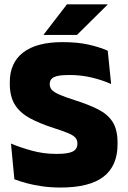

<svg xmlns="http://www.w3.org/2000/svg" viewBox="-20 -847 586 882"><path d="M258 14.5Q214 14.5 175 9Q136 3.5 103.5 -5.2Q71 -14 46 -23.5L30.5 -187.5Q70.5 -170.5 125 -155.2Q179.5 -140 239.5 -140Q293 -140 314.2 -151Q335.5 -162 335.5 -186.5V-188.5Q335.5 -205 325.2 -215.8Q315 -226.5 291 -236.2Q267 -246 226.5 -259Q161 -280 116 -304.8Q71 -329.5 48 -366.8Q25 -404 25 -462V-469.5Q25 -559 86.8 -606.2Q148.5 -653.5 267 -653.5Q336.5 -653.5 387.2 -642Q438 -630.5 475 -614L490.5 -461Q450.5 -479 401.5 -490.8Q352.5 -502.5 298.5 -502.5Q263 -502.5 243.2 -497.8Q223.5 -493 216 -483.8Q208.5 -474.5 208.5 -461V-459.5Q208.5 -445.5 217.8 -434.8Q227 -424 251.5 -413Q276 -402 321.5 -387.5Q386.5 -367 430.8 -344.5Q475 -322 497.5 -286.8Q520 -251.5 520 -191.5V-184.5Q520 -85 455.5 -35.2Q391 14.5 258 14.5ZM287.5 -827H474V-825.5L333.5 -686.5H180.5V-688Z"/></svg>

Font: Anek Latin Medium ExtraBold
Style: Regular
Weight: 800
Version: Version 1.003